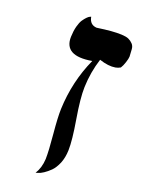

<svg xmlns="http://www.w3.org/2000/svg" viewBox="-69 -612 494 663"><g transform="rotate(10 177.5 -280.0)"><path d="M127.9 -50.8Q133.8 -80.1 138.7 -140.6Q143.6 -200.2 149.9 -230Q171.4 -330.1 227.5 -412.1Q176.8 -412.1 155 -429.7Q133.3 -447.3 140.6 -481.9Q145 -502.9 152.3 -518.8Q159.7 -534.7 167.2 -542.5Q174.8 -550.3 181.6 -555.2Q188.5 -560.1 192.9 -561L197.3 -562Q197.3 -533.7 222.2 -527.8Q253.4 -526.9 274.2 -524.9Q294.9 -522.9 311.5 -519.3Q328.1 -515.6 336.4 -510Q344.7 -504.4 350.3 -495.8Q356 -487.3 354.7 -475.8Q353.5 -464.4 351.6 -449.2Q350.1 -441.9 343 -428.5Q335.9 -415 328.6 -407.2Q319.3 -403.8 310.1 -403.8Q285.2 -403.8 253.4 -420.9Q228 -372.6 216.8 -318.8Q208.5 -278.8 208 -204.1Q207.5 -129.9 200.2 -94.2Q194.8 -67.9 182.6 -48.3Q169.9 -28.8 156.5 -19.5Q143.1 -10.3 130.6 -4.9Q118.2 0.5 109.9 1L101.6 2Q120.6 -18.6 127.9 -50.8Z"/></g></svg>

Font: Linux Biolinum G
Style: Italic
Weight: 400
Italic angle: -12°
Designer: Philipp H. Poll
Foundry: Philipp H. Poll
Version: Version 0.5.1